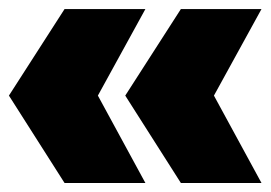

<svg xmlns="http://www.w3.org/2000/svg" viewBox="-37 -486 603 428"><path d="M-17.1 -272.9 106.9 -465.8H287.1L181.2 -272.9L287.1 -78.1H106.9ZM242.2 -272.9 366.2 -465.8H545.9L439.9 -272.9L545.9 -78.1H366.2Z"/></svg>

Font: Trueno Black
Style: Regular
Weight: 900
Designer: Julieta Ulanovsky
Foundry: Julieta Ulanovsky
Version: Version 3.001b | FøM Fix